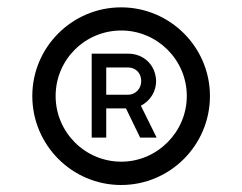

<svg xmlns="http://www.w3.org/2000/svg" viewBox="-20 -798 675 535"><path d="M317.5 -282.5C454 -282.5 565 -393.5 565 -530.5C565 -666.5 454 -777.5 317.5 -777.5C181 -777.5 70 -666.5 70 -530.5C70 -393.5 181 -282.5 317.5 -282.5ZM135 -530.5C135 -631.5 216.5 -713 318 -713C418 -713 500.5 -631.5 500.5 -530.5C500.5 -430 418 -347.5 318 -347.5C216.5 -347.5 135 -430 135 -530.5ZM235.5 -414.5H276V-496H331L370.5 -414.5H416.5L372.5 -503.5C400 -517.5 415 -544.5 415 -572C414 -616 381.5 -648.5 336.5 -648.5H235.5ZM276 -534V-610H337C357 -610 373.5 -595.5 373.5 -572C373.5 -550.5 357 -534 337 -534Z"/></svg>

Font: Eudonet Medium
Style: Regular
Weight: 500
Designer: Mikhail Sharanda
Foundry: Mikhail Sharanda
Version: Version 4.503;Glyphs 3.1.2 (3151)